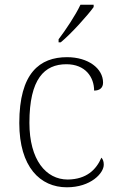

<svg xmlns="http://www.w3.org/2000/svg" viewBox="-20 -786 497 816"><path d="M229 -619V-606H238C282 -642 353 -721 378 -756V-766H322C301 -721 258 -657 229 -619ZM264 10C366 10 421 -50 421 -86C421 -99 418 -108 411 -116C389 -65 348 -24 268 -23C175 -23 105 -107 105 -264C105 -451 169 -513 262 -513C343 -513 380 -458 380 -401C404 -401 418 -413 418 -435C418 -495 355 -543 265 -543C149 -543 62 -476 62 -263C62 -76 151 10 264 10Z"/></svg>

Font: Noto Serif Georgian ExtraLight
Style: Regular
Weight: 200
Designer: Monotype Design Team, Akaki Razmadze
Foundry: Google LLC
Version: Version 2.003